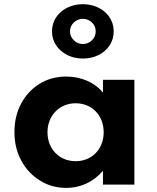

<svg xmlns="http://www.w3.org/2000/svg" viewBox="-20 -902 766 938"><path d="M384.5 -616C412.5 -616 438 -621.5 461 -633C506.5 -655.5 535.5 -697 535.5 -748.5C535.5 -826.5 468.5 -881.5 385 -881.5C301 -881.5 234 -826.5 234 -748.5C234 -723 241 -700 254.5 -680C281.5 -640 329 -616 384.5 -616ZM384.5 -687C368 -687 353.5 -693 341 -705C328.5 -717 322 -731.5 322 -748.5C322 -766 328.5 -780.5 341 -792.5C353.5 -804 368 -810 384.5 -810C402 -810 416.5 -804 429 -792.5C441.5 -780.5 447.5 -766 447.5 -748.5C447.5 -731.5 441.5 -717 429 -705C416.5 -693 402 -687 384.5 -687ZM304 16C374.5 16 436.5 -13.5 483 -67.5V0H636.5V-512H483V-449.5C443 -499 376.5 -528 304 -528C254.5 -528 211 -516 173 -492.5C134.5 -468.5 104.5 -436 83 -395.5C61.5 -354.5 50.5 -308.5 50.5 -257C50.5 -204.5 62 -157.5 84.5 -116.5C107 -75 137.5 -43 176 -19.5C214.5 4.5 257 16 304 16ZM349.5 -114.5C270 -114.5 212 -174 212 -256C212 -338 271 -397.5 349.5 -397.5C429 -397.5 486.5 -338.5 486.5 -256C486.5 -174 429.5 -114.5 349.5 -114.5Z"/></svg>

Font: Spartan
Style: Bold
Weight: 700
Designer: Matt Bailey, Mirko Velimirovic
Foundry: Matt Bailey
Version: Version 1.003